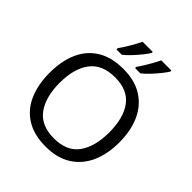

<svg xmlns="http://www.w3.org/2000/svg" viewBox="-251 -1109 1283 1283"><g transform="rotate(45 390.5 -467.0)"><path d="M720 -358Q720 -247 682.5 -164.5Q645 -82 572 -36Q499 10 391 10Q280 10 206.5 -36Q133 -82 97 -165Q61 -248 61 -359Q61 -469 97 -551Q133 -633 206.5 -679Q280 -725 392 -725Q499 -725 572 -679.5Q645 -634 682.5 -551.5Q720 -469 720 -358ZM156 -358Q156 -223 213 -145.5Q270 -68 391 -68Q513 -68 569 -145.5Q625 -223 625 -358Q625 -493 569 -569.5Q513 -646 392 -646Q271 -646 213.5 -569.5Q156 -493 156 -358ZM626 -944V-934Q616 -917 593 -888Q570 -859 543 -830.5Q516 -802 493 -784H443V-796Q457 -815 473 -841Q489 -867 504.5 -894.5Q520 -922 530 -944ZM450 -944V-934Q440 -917 417 -888Q394 -859 367 -830.5Q340 -802 317 -784H267V-796Q288 -825 313 -867.5Q338 -910 354 -944Z"/></g></svg>

Font: Noto IKEA Latin
Style: Regular
Weight: 400
Designer: Monotype Design Team
Foundry: Monotype Imaging Inc.
Version: Version 1.0